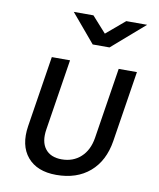

<svg xmlns="http://www.w3.org/2000/svg" viewBox="-88 -854 775 933"><g transform="rotate(10 300.0 -387.5)"><path d="M253 10Q158 10 110.5 -46.5Q63 -103 78 -200L133 -550H223L168 -200Q158 -138 184.5 -103.5Q211 -69 266 -69Q322 -69 360 -103.5Q398 -138 408 -200L463 -550H553L498 -200Q482 -100 418 -45Q354 10 253 10ZM318 -645 200 -785H297L367 -707L459 -785H562L401 -645Z"/></g></svg>

Font: JetBrains Mono NL
Style: Italic
Weight: 400
Italic angle: -9°
Monospace: yes
Designer: Philipp Nurullin, Konstantin Bulenkov
Foundry: JetBrains
Version: Version 2.305; ttfautohint (v1.8.4.7-5d5b)